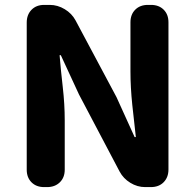

<svg xmlns="http://www.w3.org/2000/svg" viewBox="-20 -763 797 783"><path d="M160 0Q128 0 108.5 -19.5Q89 -39 89 -71V-671Q89 -703 108.5 -723Q128 -743 160 -743H183Q215 -743 244 -725.5Q273 -708 288 -680L455 -367L529 -204H534Q527 -263 519.5 -335Q512 -407 512 -472V-672Q512 -704 531.5 -723.5Q551 -743 583 -743H596Q628 -743 647.5 -723.5Q667 -704 667 -672V-72Q667 -40 647.5 -20Q628 0 595 0H572Q540 0 511.5 -17.5Q483 -35 468 -63L302 -378L228 -538H223Q228 -477 236 -407.5Q244 -338 244 -272V-71Q244 -39 224 -19.5Q204 0 172 0Z"/></svg>

Font: Chiron GoRound TC EB
Style: Regular
Weight: 700
Designer: Ryoko NISHIZUKA 西塚涼子 (kana, bopomofo & ideographs); Paul D. Hunt (Latin, Greek & Cyrillic); Sandoll Communications 산돌커뮤니
Foundry: Adobe
Version: Version 1.000;hotconv 1.1.1;makeotfexe 2.6.0